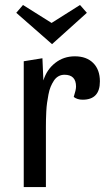

<svg xmlns="http://www.w3.org/2000/svg" viewBox="-20 -758 425 778"><path d="M332 -706.1 190.9 -579.1 45.9 -706.1 73.2 -737.8 189 -665 304.2 -737.8ZM241.2 -455.1Q228 -455.1 217 -449Q206.1 -442.9 198.5 -431.4Q190.9 -419.9 185.3 -406.5Q179.7 -393.1 176.3 -374.8Q172.9 -356.4 170.7 -341.1Q168.5 -325.7 167.5 -305.4Q166.5 -285.2 166.3 -272.9Q166 -260.7 166 -244.1V0H76.2V-509.8L151.9 -522L155.8 -432.1Q169.4 -476.1 203.6 -502.9Q237.8 -529.8 283.2 -529.8Q330.6 -529.8 357.7 -502.7Q384.8 -475.6 384.8 -428.2Q384.8 -354 314.9 -354Q293 -354 278.8 -365.2Q288.1 -394 288.1 -407.2Q288.1 -455.1 241.2 -455.1Z"/></svg>

Font: Sansita Light
Style: Regular
Weight: 300
Designer: Pablo Cosgaya
Foundry: Omnibus-Type
Version: Version 1.006;hotconv 1.0.109;makeotfexe 2.5.65596